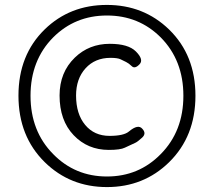

<svg xmlns="http://www.w3.org/2000/svg" viewBox="-20 -748 869 780"><path d="M162 -89Q55 -194 55 -359.5Q55 -525 162 -629Q264 -728 414 -728Q564 -728 667 -628Q774 -524 774 -359Q774 -194 667 -89Q564 12 414.5 12Q265 12 162 -89ZM633 -122Q725 -215 725 -359Q725 -503 633 -596Q544 -685 414.5 -685Q285 -685 196 -596Q104 -503 104 -359Q104 -215 196 -122Q285 -31 414.5 -31Q544 -31 633 -122ZM422 -139Q336 -139 279 -199Q222 -259 222 -360Q222 -454 284 -514Q342 -570 426 -570Q501 -570 532 -539Q565 -506 547 -487Q528 -467 515.5 -479Q503 -491 492.5 -496Q482 -501 470 -507Q458 -513 429 -513Q366 -513 327.5 -470.5Q289 -428 289 -360Q289 -285 326 -240.5Q363 -196 425 -196Q483 -196 504 -214Q541 -245 558 -225Q576 -206 557.5 -189Q539 -172 530 -168Q508 -158 487 -148Q469 -139 422 -139Z"/></svg>

Font: Resource Han Rounded JP Normal
Style: Regular
Weight: 350
Designer: Cyano Hao (round all glyphs); Ryoko NISHIZUKA 西塚涼子 (kana, bopomofo & ideographs); Paul D. Hunt (Latin, Greek & Cyrillic)
Foundry: Cyano Hao
Version: 0.990